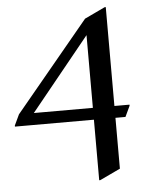

<svg xmlns="http://www.w3.org/2000/svg" viewBox="-54 -802 689 867"><g transform="rotate(-5 290.0 -369.0)"><path d="M360.4 19.5V-254.9H2.4V-259.8L25.4 -308.6L360.4 -712.9L453.1 -756.8H458V-308.6H526.4V-303.7L503.4 -254.9H458V-24.4L365.2 19.5ZM360.4 -308.6V-638.2L92.8 -308.6Z"/></g></svg>

Font: Nova Slim
Style: Book
Weight: 400
Version: Version 2.000